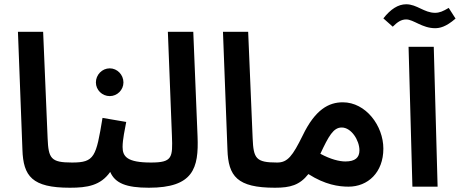

<svg xmlns="http://www.w3.org/2000/svg" viewBox="-20 -874 2153 899"><path d="M307 5C351 5 377 -22 377 -56C377 -88 359 -113 317 -113C218 -113 207 -132 203 -226L182 -725H64L85 -173C89 -49 130 5 307 5Z M494 -424C529 -424 558 -453 558 -488C558 -524 529 -554 494 -554C458 -554 429 -524 429 -488C429 -453 458 -424 494 -424Z M308 5C388 5 451 -5 496 -69C519 -16 571 5 677 5C720 5 745 -22 745 -56C745 -88 728 -113 687 -113C575 -113 554 -141 554 -186C554 -221 565 -270 571 -303L460 -322C430 -140 423 -113 318 -113Z M677 5C885 5 911 -86 905 -235L885 -725H766L785 -238C789 -136 787 -113 687 -113Z M1267 5C1311 5 1337 -22 1337 -56C1337 -88 1319 -113 1277 -113C1178 -113 1167 -132 1163 -226L1142 -725H1024L1045 -173C1049 -49 1090 5 1267 5Z M1268 5C1339 5 1383 -7 1424 -59C1502 -9 1566 0 1612 0C1702 0 1775 -66 1775 -178C1775 -285 1693 -395 1585 -395C1520 -395 1456 -362 1397 -239C1350 -144 1327 -113 1278 -113ZM1580 -277C1625 -277 1663 -217 1663 -170C1663 -136 1643 -118 1597 -118C1569 -118 1528 -128 1480 -154C1519 -237 1541 -277 1580 -277Z M2017 -742C2038 -742 2067 -747 2113 -787L2081 -837C2054 -821 2038 -814 2017 -814C1966 -814 1932 -854 1882 -854C1844 -854 1809 -831 1775 -788L1819 -749C1840 -770 1858 -783 1882 -783C1916 -783 1957 -742 2017 -742Z M1911 0H2029L2011 -655H1893Z"/></svg>

Font: Noto Sans Arabic SemBd
Style: Regular
Weight: 600
Designer: Monotype Design Team, Nadine Chahine, Nizar Qandah and Khaled Hosny
Foundry: Monotype Imaging Inc.
Version: Version 2.012